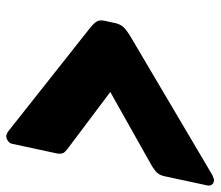

<svg xmlns="http://www.w3.org/2000/svg" viewBox="-64 -622 687 598"><g transform="rotate(90 279.0 -322.5)"><path d="M403 1Q401 1 397 -0.5Q393 -2 390 -4L64 -262Q53 -271 47 -280Q41 -289 44 -304L52 -341Q56 -356 65 -365Q74 -374 90 -384L525 -641Q530 -643 534 -644.5Q538 -646 540 -646Q549 -646 554 -640Q559 -634 557 -625L528 -490Q524 -473 512 -463.5Q500 -454 490 -449L266 -323L435 -196Q444 -190 452.5 -181.5Q461 -173 457 -155L428 -20Q427 -11 419.5 -5Q412 1 403 1Z"/></g></svg>

Font: Rubik Light ExtraBold
Style: Italic
Weight: 800
Italic angle: -12°
Version: Version 2.104